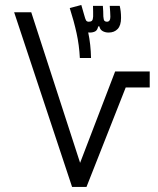

<svg xmlns="http://www.w3.org/2000/svg" viewBox="-20 -742 626 762"><path d="M266.1 0 36.1 -693.4H104L297.9 -95.7L437 -458.5H574.2V-395H479L323.2 0ZM296.9 -511.7Q294.4 -562.5 283.9 -610.4Q273.4 -658.2 256.8 -710L302.7 -722.2L314.5 -681.2Q318.4 -666.5 321.5 -661.1Q324.7 -655.8 332.5 -655.8Q340.8 -655.8 345 -659.9Q349.1 -664.1 349.6 -676.3Q349.6 -683.1 349.6 -694.8Q349.6 -706.5 349.1 -718.8H388.2Q389.2 -710 389.6 -697.3Q389.6 -684.1 390.1 -676.8Q391.1 -663.1 394.5 -659.4Q397.9 -655.8 404.3 -655.8Q418 -655.8 418 -675.3Q418 -684.1 417.2 -695.1Q416.5 -706.1 415.5 -718.8H455.1Q457.5 -709 459 -697Q460.4 -685.1 460.4 -670.9Q460.4 -641.1 447 -627Q433.6 -612.8 411.1 -612.8Q397.5 -612.8 387.2 -618.7Q377 -624.5 374.5 -637.2H369.6Q366.7 -622.1 357.7 -617.4Q348.6 -612.8 336.4 -612.8Q333 -612.8 330.1 -613.3Q340.3 -565.4 341.3 -511.7Z"/></svg>

Font: CaskaydiaCove NFP Light
Style: Regular
Weight: 300
Designer: Aaron Bell
Foundry: Saja Typeworks
Version: Version 2111.001; VTT 6.35;Nerd Fonts 3.1.1